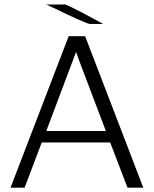

<svg xmlns="http://www.w3.org/2000/svg" viewBox="-20 -871 715 891"><path d="M28.8 0 298.8 -703.1H375L645 0H571.8L491.2 -210H173.8L94.2 0ZM194.8 -263.2H471.2L349.1 -585L333 -629.9ZM194.8 -850.1H272Q272.9 -850.1 274.9 -850.6Q276.9 -851.1 277.8 -851.1Q289.1 -851.1 396 -793.9Q434.1 -772.9 459 -759.8H397Q389.2 -759.8 338.6 -782.5Q288.1 -805.2 242.2 -828.1Z"/></svg>

Font: CMU Bright
Style: Roman
Weight: 500
Version: Version 0.7.0